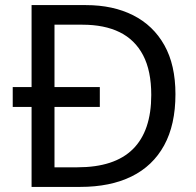

<svg xmlns="http://www.w3.org/2000/svg" viewBox="-20 -734 770 754"><path d="M317 -714Q424 -714 503 -674Q582 -634 625.5 -556.5Q669 -479 669 -364Q669 -244 624.5 -163Q580 -82 496.5 -41Q413 0 295 0H104V-314H30V-392H104V-714ZM304 -637H194V-392H372V-314H194V-77H284Q430 -77 502 -148.5Q574 -220 574 -361Q574 -456 542 -517Q510 -578 450 -607.5Q390 -637 304 -637Z"/></svg>

Font: Noto Sans Hebrew
Style: Regular
Weight: 400
Designer: Monotype Design Team
Foundry: Monotype Imaging Inc.
Version: Version 2.003